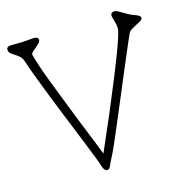

<svg xmlns="http://www.w3.org/2000/svg" viewBox="-125 -848 912 961"><g transform="rotate(-15 331.0 -367.5)"><path d="M533.7 -729Q533.7 -747.1 553.2 -747.1Q563 -747.1 582 -735.4Q622.6 -710.4 641.6 -704.1Q698.2 -685.5 662.1 -664.1L631.3 -647.5Q620.6 -641.1 612.5 -636.5Q604.5 -631.8 601.1 -625.5Q597.7 -619.1 588.9 -599.1Q580.1 -579.1 567.4 -549.1Q554.7 -519 538.3 -480.7Q522 -442.4 504.4 -400.6Q486.8 -358.9 468.8 -315.7Q450.7 -272.5 433.6 -232.4Q372.1 -85.4 355.2 -53.5Q338.4 -21.5 331.5 -4.9Q324.7 11.7 314.5 11.7Q307.1 11.7 300.8 5.1Q294.4 -1.5 290.3 -15.6Q286.1 -29.8 274.2 -60.8Q262.2 -91.8 246.8 -130.1Q231.4 -168.5 213.9 -211.9Q196.3 -255.4 178 -300.8Q159.7 -346.2 141.6 -391.6Q123.5 -437 107.4 -479Q69.3 -577.6 54.7 -623Q48.8 -640.1 37.6 -649.4Q26.4 -658.7 14.9 -665.8Q3.4 -672.9 -5.1 -680.2Q-13.7 -687.5 -13.7 -700.7Q-13.7 -716.8 15.1 -716.8H28.3Q72.8 -716.8 98.6 -719.5Q124.5 -722.2 127.9 -722.2Q152.3 -722.2 152.3 -707.5Q152.3 -697.8 144.3 -689.7Q136.2 -681.6 126.5 -673.8Q116.7 -666 108.4 -658.2Q97.2 -647.9 101.1 -640.1Q113.8 -588.9 151.1 -491.9Q188.5 -395 205.6 -351.1Q222.7 -307.1 239.7 -264.6Q256.8 -222.2 271.5 -185.5L297.9 -119.6Q309.6 -90.3 315.9 -73.2L395.5 -256.8Q547.9 -617.2 547.9 -659.2Q547.9 -677.2 540.8 -699.7Q533.7 -722.2 533.7 -729Z"/></g></svg>

Font: Snowburst One
Style: Regular
Weight: 400
Designer: Annet Stirling
Foundry: Annet Stirling
Version: Version 1.001